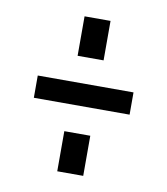

<svg xmlns="http://www.w3.org/2000/svg" viewBox="-62 -665 518 594"><g transform="rotate(10 196.5 -367.5)"><path d="M45.9 -335.9V-405.8H346.7V-335.9ZM156.7 -124.5V-250.5H238.3V-124.5ZM156.7 -487.3V-611.3H238.3V-487.3Z"/></g></svg>

Font: AntonioLight
Style: Regular
Weight: 300
Designer: Vernon Adams
Foundry: Vernon Adams
Version: Version 1.002